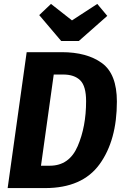

<svg xmlns="http://www.w3.org/2000/svg" viewBox="-20 -959 630 979"><path d="M576 -441Q576 -244 488 -122Q400 0 210 0H19L116 -693H295Q423 -693 499.5 -637.5Q576 -582 576 -441ZM254 -579 189 -114H234Q333 -114 376 -213.5Q419 -313 419 -443Q419 -520 389 -549.5Q359 -579 302 -579ZM476 -939 527 -878 382 -750H292L180 -882L240 -939L347 -855Z"/></svg>

Font: Fira Sans Condensed
Style: Bold Italic
Weight: 700
Width: 3
Italic angle: -8°
Designer: Carrois Corporate & Edenspiekermann AG
Foundry: Carrois Corporate GbR & Edenspiekermann AG
Version: Version 4.203